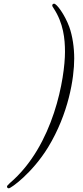

<svg xmlns="http://www.w3.org/2000/svg" viewBox="-20 -770 448 1040"><path d="M18 240C18 247 22 250 28 250C39 250 154 169 241 27C351 -154 382 -346 382 -453C382 -512 373 -575 355 -625C330 -692 287 -750 273 -750C267 -750 263 -746 263 -740C263 -738 263 -736 270 -726C324 -644 332 -559 332 -489C332 -353 273 18 33 222C19 236 18 237 18 240Z"/></svg>

Font: CMU Serif
Style: Italic
Weight: 500
Italic angle: -14.04°
Version: Version 0.7.0